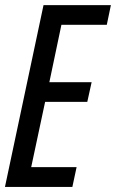

<svg xmlns="http://www.w3.org/2000/svg" viewBox="-20 -734 456 754"><path d="M-0.5 0 150.9 -713.9H415.5L399.4 -636.7H221.2L173.8 -411.1H339.8L322.8 -334H157.2L102.5 -77.6H280.8L264.2 0Z"/></svg>

Font: Open Sans Condensed Medium
Style: Italic
Weight: 500
Width: 3
Italic angle: -12°
Designer: Monotype Design Team
Foundry: Monotype Imaging Inc.
Version: Version 3.000